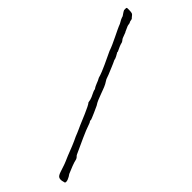

<svg xmlns="http://www.w3.org/2000/svg" viewBox="-243 -736 877 877"><g transform="rotate(45 195.0 -298.0)"><path d="M257 -202C259 -205 229 -269 229 -269C218 -285 213 -301 206 -319C200 -333 196 -349 187 -366C184 -372 178 -380 175 -386L167 -408C157 -431 149 -453 139 -473C138 -484 129 -497 123 -508C122 -510 124 -510 123 -512C116 -527 109 -541 106 -555C103 -562 98 -565 95 -572C73 -630 97 -568 72 -626C69 -633 71 -642 66 -647C63 -653 66 -661 58 -667C46 -683 45 -682 24 -683C4 -684 10 -681 9 -666C13 -657 19 -650 24 -642C27 -631 33 -619 40 -608C50 -580 82 -524 94 -487C110 -451 136 -403 146 -366C156 -350 158 -333 170 -317C172 -301 185 -285 189 -268L192 -253C203 -243 233 -166 239 -153C245 -141 249 -130 255 -117L261 -102C273 -78 288 -41 298 -14C305 3 313 19 318 36C332 73 329 97 375 82C381 74 371 53 361 40C350 13 341 -6 336 -29C333 -39 326 -40 323 -48C300 -100 278 -142 262 -190C262 -192 254 -200 257 -202Z"/></g></svg>

Font: FuturaRener
Style: Light
Weight: 300
Designer: BSozoo
Foundry: BSozoo
Version: Version 1.0